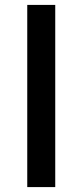

<svg xmlns="http://www.w3.org/2000/svg" viewBox="-20 -762 335 782"><path d="M91 -742V0H205V-742Z"/></svg>

Font: Bisquit Text
Style: Regular
Weight: 400
Version: Version 1.004;Glyphs 3.2.3 (3260)